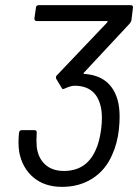

<svg xmlns="http://www.w3.org/2000/svg" viewBox="-20 -720 540 748"><path d="M446 -264Q446 -241 443 -214Q437 -161 417 -117Q391 -57 340 -24.5Q289 8 222 8Q154 8 110.5 -28.5Q67 -65 55 -127Q52 -147 52 -166Q52 -181 54 -203Q56 -213 65 -213H114Q124 -213 123 -203L122 -175L123 -149Q128 -105 155.5 -79.5Q183 -54 229 -54Q316 -54 352 -134Q367 -165 374 -216Q377 -240 377 -260Q377 -292 370 -314Q349 -386 270 -386Q256 -386 232 -375L227 -373Q222 -373 220 -378L199 -413Q198 -415 198 -419Q198 -424 202 -427L398 -633Q401 -638 396 -638H123Q114 -638 114 -648L120 -690Q120 -694 123 -697Q126 -700 131 -700H489Q494 -700 496.5 -697Q499 -694 498 -690L492 -641Q491 -636 486 -629L307 -437Q305 -436 305.5 -434Q306 -432 309 -432Q411 -425 438 -331Q446 -304 446 -264Z"/></svg>

Font: Barlow
Style: Italic
Weight: 400
Italic angle: -7°
Designer: Jeremy Tribby
Foundry: Tribby Type
Version: Version 1.408